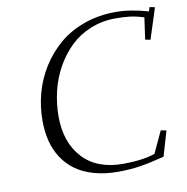

<svg xmlns="http://www.w3.org/2000/svg" viewBox="-81 -790 855 878"><g transform="rotate(-10 347.0 -351.0)"><path d="M97.2 -279.8Q97.2 -346.2 114.5 -408.9Q131.8 -471.7 166.7 -526.6Q201.7 -581.5 250.5 -622.8Q299.3 -664.1 366.7 -688Q434.1 -711.9 512.2 -711.9Q581.5 -711.9 663.1 -688L669.9 -707L693.8 -702.1L647.9 -559.1L624 -564L638.2 -665Q600.1 -676.8 572 -679.9Q543.9 -683.1 506.8 -683.1Q444.3 -683.1 390.1 -660.9Q335.9 -638.7 296.6 -600.6Q257.3 -562.5 229 -512Q200.7 -461.4 186.8 -403.8Q172.9 -346.2 172.9 -286.1Q172.9 -166.5 238.8 -94.2Q304.7 -22 426.8 -22Q516.1 -22 575.2 -42L622.1 -143.1L647.9 -138.2L613.8 -22Q548.8 -5.4 501.5 2.2Q454.1 9.8 397.9 9.8Q336.4 9.8 286.6 -4.4Q236.8 -18.6 201.7 -43.9Q166.5 -69.3 142.8 -105.7Q119.1 -142.1 108.2 -185.5Q97.2 -229 97.2 -279.8Z"/></g></svg>

Font: Dehuti
Style: Italic
Weight: 400
Version: Version 1.2